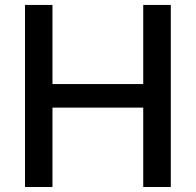

<svg xmlns="http://www.w3.org/2000/svg" viewBox="-20 -747 782 767"><path d="M79.9 0V-727.3H189.6V-411.2H552.2V-727.3H662.3V0H552.2V-317.1H189.6V0Z"/></svg>

Font: Inter UI Medium
Style: Regular
Weight: 500
Designer: Rasmus Andersson
Foundry: rsms
Version: 3.2;8d6f07862